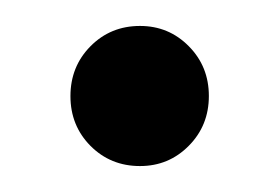

<svg xmlns="http://www.w3.org/2000/svg" viewBox="-20 -123 215 148"><path d="M34.3 -48.9Q34.3 -71.7 49.7 -87.3Q65.2 -103 87.9 -103Q110.1 -103 125.5 -87.4Q141 -71.8 141 -49Q141 -26.2 125.5 -10.6Q110.1 5 87.9 5Q65.2 5 49.7 -10.6Q34.3 -26.2 34.3 -48.9Z"/></svg>

Font: AF Albert Sans Medium
Style: Regular
Weight: 500
Designer: Andreas Rasmussen
Foundry: a.Foundry
Version: Version 1.300;Glyphs 3.2 (3231)